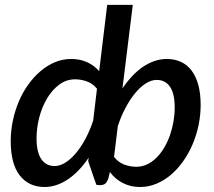

<svg xmlns="http://www.w3.org/2000/svg" viewBox="-20 -760 880 788"><path d="M448 -116Q466 -93.5 490.2 -84.5Q514.5 -75.5 539 -75.5Q563 -75.5 584 -85.5Q605 -95.5 622.5 -113Q640 -130.5 654 -154.2Q668 -178 677.5 -205Q687 -232 692 -261.2Q697 -290.5 697 -319Q697 -375.5 677.8 -403.8Q658.5 -432 623 -432Q601 -432 578.2 -417.5Q555.5 -403 534.5 -377.5Q513.5 -352 495 -317.2Q476.5 -282.5 463.5 -242ZM378 -396Q360.5 -417.5 336.2 -426Q312 -434.5 288.5 -434.5Q252.5 -434.5 223.2 -412.8Q194 -391 173.2 -356.2Q152.5 -321.5 141.2 -278.2Q130 -235 130 -192Q130 -135.5 149.5 -107Q169 -78.5 204 -78.5Q226 -78.5 248.5 -92.8Q271 -107 292 -132Q313 -157 331.2 -191.2Q349.5 -225.5 362.5 -265.5ZM482.5 -397Q501 -424.5 522 -447Q543 -469.5 566 -485.2Q589 -501 613.8 -509.5Q638.5 -518 664.5 -518Q696.5 -518 722.2 -506.2Q748 -494.5 766 -470.8Q784 -447 793.8 -411.8Q803.5 -376.5 803.5 -329.5Q803.5 -287 794.8 -245.5Q786 -204 770 -166.8Q754 -129.5 731.2 -97.5Q708.5 -65.5 681 -42.2Q653.5 -19 621.5 -5.8Q589.5 7.5 555 7.5Q515.5 7.5 483.8 -9Q452 -25.5 431 -54L425.5 -30.5Q420.5 -14.5 413 -7.2Q405.5 0 388 0L375.5 -1.5L367 -25.5L342 -98.5L344 -113Q325.5 -85.5 304.5 -63.2Q283.5 -41 260.5 -25.2Q237.5 -9.5 213 -1Q188.5 7.5 163 7.5Q98.5 7.5 61.2 -39.8Q24 -87 24 -181Q24 -223.5 32.8 -265Q41.5 -306.5 57.5 -344Q73.5 -381.5 96.2 -413.2Q119 -445 146.5 -468.2Q174 -491.5 205.8 -504.8Q237.5 -518 272 -518Q308 -518 337 -505Q366 -492 387 -468L420 -740H525Z"/></svg>

Font: Lato SemiBold
Style: Italic
Weight: 600
Italic angle: -7°
Designer: Lukasz Dziedzic with Adam Twardoch and Botio Nikoltchev
Foundry: tyPoland Lukasz Dziedzic
Version: Version 2.015; 2015-08-06; http://www.latofonts.com/